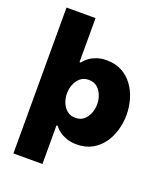

<svg xmlns="http://www.w3.org/2000/svg" viewBox="-169 -873 1015 1181"><g transform="rotate(20 339.0 -282.5)"><path d="M60 195V-760H250V-472H258Q258 -472 266.5 -482.5Q275 -493 292.5 -506Q310 -519 338 -529.5Q366 -540 405 -540Q463 -540 505.5 -516.5Q548 -493 576.5 -453.5Q605 -414 619 -365Q633 -316 633 -265Q633 -214 619 -165Q605 -116 576.5 -76.5Q548 -37 505.5 -13.5Q463 10 405 10Q366 10 338 -0.5Q310 -11 292.5 -24Q275 -37 266.5 -47.5Q258 -58 258 -58H250V195ZM243 -265Q243 -235 254 -206.5Q265 -178 287 -159.5Q309 -141 342 -141Q376 -141 397.5 -159.5Q419 -178 430 -206.5Q441 -235 441 -265Q441 -295 430 -323.5Q419 -352 397.5 -370.5Q376 -389 342 -389Q309 -389 287 -370.5Q265 -352 254 -323.5Q243 -295 243 -265Z"/></g></svg>

Font: Be Vietnam Pro Black
Style: Regular
Weight: 900
Designer: Lam Bao, Tony Le, Vietanh Nguyen
Foundry: Yellow Type Foundry
Version: Version 1.002; ttfautohint (v1.8.3)